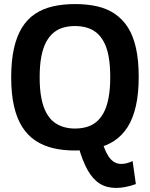

<svg xmlns="http://www.w3.org/2000/svg" viewBox="-20 -730 737 944"><path d="M483 -29Q495 6 508 29.5Q521 53 538 64.5Q555 76 576 76Q589 76 603 72.5Q617 69 632 62L648 175Q623 184 598.5 189Q574 194 551 194Q504 194 470 172.5Q436 151 411 106.5Q386 62 367 -5ZM348 -98Q379 -98 405.5 -105.5Q432 -113 453 -130Q474 -147 489.5 -175.5Q505 -204 513.5 -247.5Q522 -291 522 -350Q522 -410 514 -453Q506 -496 490 -525Q474 -554 453 -570.5Q432 -587 405.5 -594.5Q379 -602 348 -602Q320 -602 293.5 -595Q267 -588 245.5 -571Q224 -554 208 -525.5Q192 -497 183.5 -453.5Q175 -410 175 -350Q175 -290 183.5 -247Q192 -204 208 -175Q224 -146 245.5 -129.5Q267 -113 293.5 -105.5Q320 -98 348 -98ZM349 10Q290 10 241.5 -1.5Q193 -13 154.5 -38.5Q116 -64 89.5 -105.5Q63 -147 49 -207.5Q35 -268 35 -350Q35 -431 48.5 -491.5Q62 -552 88 -594Q114 -636 152 -661.5Q190 -687 239.5 -698.5Q289 -710 349 -710Q408 -710 457 -699Q506 -688 544.5 -662Q583 -636 609 -595Q635 -554 648.5 -494Q662 -434 662 -352Q662 -270 648 -208.5Q634 -147 607.5 -105.5Q581 -64 543 -38.5Q505 -13 456 -1.5Q407 10 349 10Z"/></svg>

Font: Georama ExtraCondensed Thin SemiBold
Style: Regular
Weight: 600
Version: Version 1.001